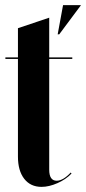

<svg xmlns="http://www.w3.org/2000/svg" viewBox="-20 -719 336 749"><path d="M205 -585 226 -699H296L211 -585ZM142 10Q99 10 74.5 -21.5Q50 -53 50 -108V-489H1V-495H50V-609L172 -650V-495H262V-489H172V-57Q172 -14 201 -14Q226 -14 256 -46L259 -42Q237 -19 204 -4.5Q171 10 142 10Z"/></svg>

Font: Moniqa Black Display
Style: Regular
Weight: 900
Designer: Rajesh Rajput
Foundry: Rajesh Rajput
Version: Version 1.000